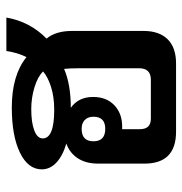

<svg xmlns="http://www.w3.org/2000/svg" viewBox="-5 -567 572 602"><g transform="rotate(-90 281.0 -266.0)"><path d="M169 0Q69 0 69 -99V-244Q69 -283 86 -308.5Q103 -334 132 -344Q94 -355 72.5 -375Q51 -395 51 -421Q51 -464 103.5 -489.5Q156 -515 245 -515Q346 -515 403 -469Q417 -497 422 -532H527Q514 -458 461 -406Q485 -377 485 -326V-102Q485 -53 459 -26.5Q433 0 383 0ZM238 -382Q278 -382 309.5 -392Q341 -402 358 -417Q341 -434 308 -444Q275 -454 240 -454Q198 -454 173 -444.5Q148 -435 148 -418Q148 -382 238 -382ZM210 -79H332Q368 -79 368 -116V-304Q368 -319 367.5 -330Q367 -341 366 -351Q317 -330 244 -330Q278 -306 278 -260Q278 -218 252 -193.5Q226 -169 186 -169Q181 -169 177 -169Q177 -163 177 -155V-113Q177 -79 210 -79ZM178 -222Q216 -222 216 -259Q216 -276 206 -286Q196 -296 178 -296Q139 -296 139 -259Q139 -222 178 -222Z"/></g></svg>

Font: Noto Sans Thai Looped UI Medium
Style: Regular
Weight: 500
Designer: Cadson Demak Team
Foundry: Cadson Demak Co., Ltd.
Version: Version 1.000; ttfautohint (v1.8.4.7-5d5b)